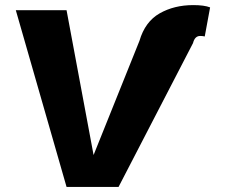

<svg xmlns="http://www.w3.org/2000/svg" viewBox="-20 -733 892 753"><path d="M42 -693H241L347 -125L527 -573Q549 -648 606 -680.5Q663 -713 738 -713Q781 -713 804 -704L783 -590Q775 -592 765 -592Q744 -592 737 -564L445 0H241Z"/></svg>

Font: Fix15 Mono
Style: Bold
Weight: 700
Designer: Carrois Corporate & Edenspiekermann AG
Foundry: Carrois Corporate GbR & Edenspiekermann AG
Version: Version 3.206